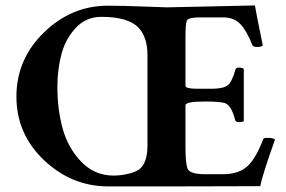

<svg xmlns="http://www.w3.org/2000/svg" viewBox="-20 -668 1031 691"><path d="M580.1 -641.6Q603.5 -641.6 741.7 -645Q879.9 -648.4 897.5 -648.4Q898.4 -638.7 925.8 -503.9Q920.9 -499 903.3 -499Q890.6 -499 887.7 -506.8Q869.1 -554.7 846.2 -580.1Q823.2 -605.5 782.2 -605.5H701.2Q657.2 -605.5 652.3 -593.8Q647.5 -582 647.5 -534.2V-359.4Q647.5 -348.6 689.5 -348.6H741.2Q784.2 -348.6 799.8 -361.3Q815.4 -374 827.1 -417Q829.1 -424.8 838.9 -424.8Q852.5 -424.8 857.4 -419.9V-232.4Q853.5 -228.5 839.8 -228.5Q828.1 -228.5 826.2 -236.3Q813.5 -286.1 792 -295.9Q775.4 -302.7 717.8 -302.7Q647.5 -302.7 647.5 -289.1V-137.7Q647.5 -80.1 655.3 -60.5Q664.1 -41 718.8 -41H783.2Q841.8 -41 874 -73.2Q902.3 -101.6 926.8 -166Q927.7 -171.9 940.4 -171.9Q963.9 -171.9 969.7 -166Q921.9 -31.2 917 2Q916 2 784.7 2.4Q653.3 2.9 574.2 2.9H440.4H439.5H438.5H437.5H438.5H439.5H440.4H441.4H442.4H443.4H444.3H445.3H446.3H447.3H448.2H449.2H450.2H451.2H452.1H453.1H454.1H455.1H456.1H457H458H459H460H460.9H461.9H462.9H461.9H460.9H460H459H458H457H456.1H455.1H454.1H453.1H452.1H451.2H450.2H449.2H448.2H447.3H446.3H445.3H444.3H443.4H442.4H441.4H440.4H439.5H438.5H437.5H436.5H435.5H434.6H433.6H432.6H431.6H430.7H429.7H428.7H427.7H426.8H425.8H424.8H423.8H422.9H421.9H420.9H419.9H418.9H418H417H416H415H414.1H413.1H412.1H411.1H410.2H409.2H408.2H407.2H406.2H405.3H404.3H403.3H402.3H401.4H400.4H399.4H398.4H397.5H396.5H395.5H394.5H393.6H392.6H391.6H390.6H389.6H388.7H387.7H386.7H385.7H384.8H383.8H382.8H381.8H380.9H379.9H370.1Q238.3 2.9 138.7 -91.3Q39.1 -185.5 39.1 -320.3Q39.1 -455.1 138.2 -551.3Q237.3 -647.5 368.2 -647.5Q423.8 -647.5 495.1 -644.5Q566.4 -641.6 580.1 -641.6ZM344.7 -607.4Q290 -607.4 252.9 -567.9Q215.8 -528.3 201.2 -473.1Q186.5 -418 186.5 -354.5Q186.5 -274.4 205.6 -205.1Q224.6 -135.7 272.5 -85.9Q320.3 -36.1 388.7 -36.1Q417 -36.1 447.3 -43.9Q477.5 -51.8 490.2 -67.4Q510.7 -91.8 510.7 -145.5V-469.7Q510.7 -534.2 478.5 -568.4Q441.4 -607.4 344.7 -607.4Z"/></svg>

Font: Crimson
Style: Bold
Weight: 700
Version: Version 0.8 ; ttfautohint (v1.00) -l 8 -r 50 -G 200 -x 14 -D